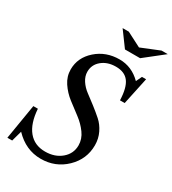

<svg xmlns="http://www.w3.org/2000/svg" viewBox="-228 -1079 1083 1208"><g transform="rotate(30 313.5 -475.0)"><path d="M538 -713 558 -755H588L546 -558H512Q509 -648 479 -688.5Q449 -729 385 -729Q324 -729 284 -696Q244 -663 244 -612Q244 -579 264 -548.5Q284 -518 314.5 -495.5Q345 -473 380.5 -445.5Q416 -418 446.5 -391Q477 -364 497 -323Q517 -282 517 -234Q517 -133 443 -61.5Q369 10 263 10Q154 10 72 -76L51 0H16L58 -254H91Q98 -151 142.5 -97Q187 -43 264 -43Q335 -43 381.5 -82.5Q428 -122 428 -182Q428 -228 399 -268Q370 -308 328.5 -339Q287 -370 245.5 -402Q204 -434 175 -477.5Q146 -521 146 -572Q146 -658 215 -719Q284 -780 382 -780Q471 -780 538 -713ZM489 -851H379L299 -960H344L449 -906L582 -960H627Z"/></g></svg>

Font: Libre Baskerville
Style: Italic
Weight: 400
Italic angle: -15°
Designer: Pablo Impallari, Rodrigo Fuenzalida
Foundry: Pablo Impallari, Rodrigo Fuenzalida
Version: Version 1.051;Glyphs 3.2.3 (3260)